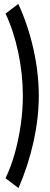

<svg xmlns="http://www.w3.org/2000/svg" viewBox="-20 -803 255 975"><path d="M74 152Q124 36.5 150.5 -84Q177 -204.5 177 -316.5Q177 -431.5 150 -553Q123 -674.5 73 -783L8 -734Q49.5 -646.5 72.8 -536.2Q96 -426 96 -316.5Q96 -243.5 85.2 -168.5Q74.5 -93.5 55 -24Q35.5 45.5 8 102Z"/></svg>

Font: League Gothic SemiCondensed
Style: Regular
Weight: 400
Width: 4
Designer: The League of Moveable Type
Version: Version 1.600; ttfautohint (v1.8.3)